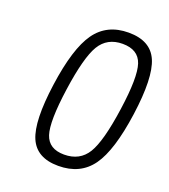

<svg xmlns="http://www.w3.org/2000/svg" viewBox="-108 -626 629 716"><g transform="rotate(20 206.0 -268.5)"><path d="M84 -268Q63 -117 90.5 -53.5Q118 10 204 10Q291 10 336.5 -53.5Q382 -117 403 -268Q424 -419 396.5 -483Q369 -547 282 -547Q196 -547 150.5 -483Q105 -419 84 -268ZM136 -269Q155 -402 184.5 -451Q214 -500 275 -500Q337 -500 353.5 -451Q370 -402 351 -269Q332 -135 302 -86Q272 -37 210 -37Q149 -37 133 -86Q117 -135 136 -269Z"/></g></svg>

Font: Secuela ExtLt
Style: Italic
Weight: 200
Italic angle: -8°
Designer: Fernando Haro
Foundry: deFharo
Version: Version 1.704